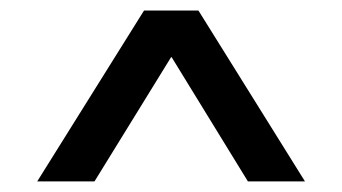

<svg xmlns="http://www.w3.org/2000/svg" viewBox="-20 -720 642 360"><path d="M157.2 -379.9H49.8L250 -700.2H352.1L551.8 -379.9H444.8L301.8 -612.8H300.8Z"/></svg>

Font: Quantico
Style: Regular
Weight: 400
Designer: Matt Desmond
Foundry: MADtype
Version: Version 2.002